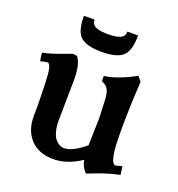

<svg xmlns="http://www.w3.org/2000/svg" viewBox="-127 -789 840 907"><g transform="rotate(20 293.0 -335.5)"><path d="M154.3 -497.1 174.3 -494.6Q201.2 -465.8 201.2 -382.8Q201.2 -357.9 199.7 -279.5Q198.2 -201.2 198.2 -178.2Q198.2 -146 205.1 -122.1Q211.9 -98.1 222.7 -86.2Q233.4 -74.2 243.9 -68.8Q254.4 -63.5 265.1 -63.5Q289.1 -63.5 318.1 -79.3Q347.2 -95.2 371.1 -116.7Q371.1 -139.6 372.8 -182.9Q374.5 -226.1 374.5 -244.6Q374.5 -251 374 -266.8Q373.5 -282.7 373 -290Q372.6 -297.4 372.1 -312.3Q371.6 -327.1 371.3 -332.8Q371.1 -338.4 370.4 -350.1Q369.6 -361.8 368.7 -366.2Q367.7 -370.6 366 -379.2Q364.3 -387.7 362.1 -391.4Q359.9 -395 356.4 -400.9Q353 -406.7 348.9 -409.9Q344.7 -413.1 339.1 -416.5Q333.5 -419.9 326.7 -422.9V-448.7Q359.9 -452.1 402.8 -468.8Q445.8 -485.4 480 -505.4L499.5 -481.9Q492.2 -362.8 491.2 -253.4Q491.2 -227.5 491.5 -209.2Q491.7 -190.9 492.7 -167.7Q493.7 -144.5 495.8 -128.7Q498 -112.8 501.7 -98.4Q505.4 -84 511 -76.9Q516.6 -69.8 523.9 -69.8Q524.4 -69.8 555.2 -78.1L561 -36.1Q536.1 -31.2 513.2 -24.7Q490.2 -18.1 477.3 -13.7Q464.4 -9.3 440.7 0Q417 9.3 404.8 13.7Q381.3 -10.3 375 -44.4Q303.7 2.4 237.8 2.4Q162.1 2.4 121.3 -41.3Q80.6 -85 80.6 -156.7Q80.6 -162.6 80.8 -175.5Q81.1 -188.5 81.1 -194.8V-220.7Q81.1 -222.7 79.6 -276.9Q79.6 -284.2 79.1 -298.1Q78.6 -312 78.4 -320.3Q78.1 -328.6 77.6 -341.3Q77.1 -354 76.4 -361.8Q75.7 -369.6 74.5 -379.6Q73.2 -389.6 71.5 -395.8Q69.8 -401.9 67.4 -407.2Q64.9 -412.6 61.8 -415.3Q58.6 -418 54.7 -418Q49.3 -418 20 -411.1L14.2 -452.1Q43 -458 66.4 -465.6Q89.8 -473.1 114.3 -482.7Q138.7 -492.2 154.3 -497.1ZM359.9 -683.6H413.6Q413.6 -606.9 383.5 -579.3Q353.5 -551.8 277.3 -551.8Q201.2 -551.8 171.1 -579.3Q141.1 -606.9 141.1 -683.6H194.8Q194.8 -659.7 215.6 -650.1Q236.3 -640.6 277.3 -640.6Q318.4 -640.6 339.1 -650.1Q359.9 -659.7 359.9 -683.6Z"/></g></svg>

Font: Flanker
Style: Bold
Weight: 700
Designer: Flanker
Foundry: Flanker
Version: Version 2.021